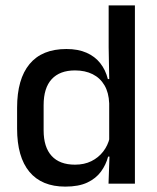

<svg xmlns="http://www.w3.org/2000/svg" viewBox="-20 -682 583 713"><path d="M222.5 11Q135 11 89.2 -44Q43.5 -99 43.5 -204.5V-282Q43.5 -388.5 89.8 -444.2Q136 -500 226.5 -500Q270 -500 301.2 -486.2Q332.5 -472.5 352.2 -447.5Q372 -422.5 380.5 -388.5H413L385.5 -298Q384 -338 368 -365.2Q352 -392.5 324 -406.5Q296 -420.5 258.5 -420.5Q202 -420.5 172 -388Q142 -355.5 142 -291.5V-198Q142 -135.5 171.8 -103Q201.5 -70.5 258.5 -70.5Q293 -70.5 319.2 -83.5Q345.5 -96.5 363 -119Q380.5 -141.5 387 -169.5L410 -100.5H381.5Q373.5 -70 354.8 -44.5Q336 -19 304 -4Q272 11 222.5 11ZM481 0H383L387 -114.5L385.5 -145.5V-348.5L386 -367.5L383.5 -506V-662H481Z"/></svg>

Font: Anek Malayalam Medium
Style: Regular
Weight: 500
Designer: Maithili Shingre (Malayalam) & Yesha Goshar (Latin)
Foundry: Ek Type
Version: Version 1.003